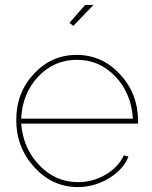

<svg xmlns="http://www.w3.org/2000/svg" viewBox="-20 -750 616 780"><path d="M296 10Q193 10 119.5 -70.5Q46 -151 46 -263Q46 -373 117.5 -450Q189 -527 291 -527Q394 -527 467 -449Q540 -371 541 -259V-248H66Q74 -147 140 -78.5Q206 -10 297 -10Q357 -10 409 -40.5Q461 -71 483 -119L502 -114Q481 -61 422 -25.5Q363 10 296 10ZM66 -268H520Q513 -372 448.5 -439.5Q384 -507 292 -507Q200 -507 135.5 -439Q71 -371 66 -268ZM360 -730 278 -645 262 -657 326 -730Z"/></svg>

Font: Raleway
Style: Thin
Weight: 100
Designer: Matt McInerney, Pablo Impallari, Rodrigo Fuenzalida
Foundry: Matt McInerney, Pablo Impallari, Rodrigo Fuenzalida
Version: Version 3.000